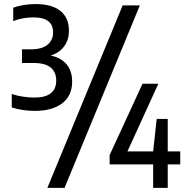

<svg xmlns="http://www.w3.org/2000/svg" viewBox="-20 -834 899 922"><path d="M147.5 -301.5Q89 -301.5 36.5 -318V-382.5Q62.5 -374 91 -369.8Q119.5 -365.5 145 -365.5Q250 -365.5 250 -447.5Q250 -487 224 -509.2Q198 -531.5 140.5 -531.5H85.5V-597H126.5Q181 -597 208 -619Q235 -641 235 -678.5Q235 -750.5 141 -750.5Q87 -750.5 43.5 -732.5V-797Q64 -805 93.5 -809.8Q123 -814.5 150.5 -814.5Q229.5 -814.5 270.2 -781.5Q311 -748.5 311 -686.5Q311 -642.5 288.2 -611.5Q265.5 -580.5 223 -567.5Q274.5 -556.5 300.5 -524.2Q326.5 -492 326.5 -442.5Q326.5 -374.5 278.8 -338Q231 -301.5 147.5 -301.5ZM207.5 68 569 -808H651.5L290 68ZM506.5 -44.5V-89.5L664.5 -432H740.5L592 -107H715.5L732.5 -263H785.5V-107H845.5V-44.5H785.5V68H715.5V-44.5Z"/></svg>

Font: Encode Sans Cnd Md
Style: Regular
Weight: 500
Width: 3
Designer: Multiple Designers
Foundry: Impallari Type
Version: Version 3.002; ttfautohint (v1.8.3) -l 8 -r 50 -G 200 -x 14 